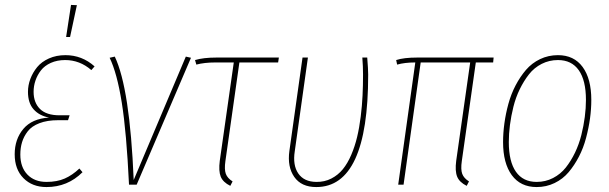

<svg xmlns="http://www.w3.org/2000/svg" viewBox="-20 -754 2486 784"><path d="M270 -733.9 293.9 -732.9 266.1 -603H250ZM169.9 9.8Q111.8 9.8 75.9 -26.4Q40 -62.5 40 -124Q40 -185.5 75.2 -227.5Q110.4 -269.5 180.2 -273.9Q140.1 -281.7 117.2 -307.6Q94.2 -333.5 94.2 -378.9Q94.2 -405.8 104 -431.9Q113.8 -458 131.8 -480Q149.9 -502 179.9 -515.4Q210 -528.8 247.1 -528.8Q314.9 -528.8 366.2 -482.9L353 -467.8Q305.7 -508.8 246.1 -508.8Q213.4 -508.8 187.7 -497.3Q162.1 -485.8 147.2 -466.6Q132.3 -447.3 124.8 -425Q117.2 -402.8 117.2 -378.9Q117.2 -335 143.3 -309.1Q169.4 -283.2 223.1 -283.2H264.2L257.8 -263.2H217.8Q172.9 -263.2 141.1 -251Q109.4 -238.8 93.3 -217.8Q77.1 -196.8 70.1 -173.6Q63 -150.4 63 -123Q63 -71.3 91.8 -41.3Q120.6 -11.2 169.9 -11.2Q212.9 -11.2 244.1 -24.9Q275.4 -38.6 304.2 -65.9L316.9 -50.8Q256.3 9.8 169.9 9.8Z M448.7 -522.9Q510.3 -393.6 525.9 -19L738.8 -522.9L759.8 -518.1L538.1 0H506.8Q496.6 -213.9 477.3 -334.7Q458 -455.6 427.7 -518.1Z M957.5 -499 900.4 -96.2Q895.5 -62 902.1 -44.2Q908.7 -26.4 929.7 -13.2L920.4 4.9Q890.6 -9.8 881.3 -32.7Q872.1 -55.7 877.4 -97.2L934.6 -499H860.8Q814 -499 781.7 -490.2L776.4 -508.8Q810.5 -519 863.8 -519H1118.7L1115.7 -499Z M1479.5 -519Q1483.4 -471.2 1483.4 -449.2Q1483.4 9.8 1271.5 9.8Q1210.4 9.8 1181.6 -31.5Q1152.8 -72.8 1161.6 -137.2L1215.3 -519H1237.3L1183.6 -136.2Q1174.8 -79.6 1198 -45.7Q1221.2 -11.7 1271.5 -11.2Q1305.2 -10.7 1332.8 -24.9Q1360.4 -39.1 1379.9 -63Q1399.4 -86.9 1414.3 -121.8Q1429.2 -156.7 1438.2 -194.6Q1447.3 -232.4 1452.9 -277.6Q1458.5 -322.8 1460.4 -363.5Q1462.4 -404.3 1462.4 -449.2Q1462.4 -483.4 1459.5 -519Z M1922.9 -499 1865.7 -96.2Q1860.8 -62 1867.4 -44.2Q1874 -26.4 1895 -13.2L1885.7 4.9Q1856 -9.8 1846.7 -32.7Q1837.4 -55.7 1842.8 -97.2L1899.9 -499H1697.8L1627.9 0H1606L1675.8 -499Q1632.3 -499 1601.6 -490.2L1597.7 -508.8Q1628.9 -519 1683.6 -519H1995.6L1993.7 -499Z M2171.4 9.8Q2105.5 9.8 2069.8 -38.8Q2034.2 -87.4 2034.2 -173.8Q2034.2 -210.9 2039.6 -250.2Q2044.9 -289.6 2055.9 -329.8Q2066.9 -370.1 2085.4 -405.5Q2104 -440.9 2127.9 -468.8Q2151.9 -496.6 2185.5 -512.7Q2219.2 -528.8 2258.3 -528.8Q2323.7 -528.8 2359.1 -480.5Q2394.5 -432.1 2394.5 -346.2Q2394.5 -309.1 2389.2 -270Q2383.8 -231 2373 -190.4Q2362.3 -149.9 2344 -114.5Q2325.7 -79.1 2302 -51Q2278.3 -22.9 2244.6 -6.6Q2210.9 9.8 2171.4 9.8ZM2171.4 -11.2Q2207.5 -11.2 2238.3 -27.1Q2269 -43 2290.3 -69.8Q2311.5 -96.7 2327.9 -130.6Q2344.2 -164.6 2353.8 -202.6Q2363.3 -240.7 2367.9 -276.6Q2372.6 -312.5 2372.6 -346.2Q2372.6 -425.8 2343.3 -467.3Q2314 -508.8 2258.3 -508.8Q2222.7 -508.8 2191.9 -493.2Q2161.1 -477.5 2139.9 -450.4Q2118.7 -423.3 2102.3 -389.6Q2085.9 -356 2076.4 -317.9Q2066.9 -279.8 2062.3 -243.7Q2057.6 -207.5 2057.6 -173.8Q2057.6 -94.2 2086.7 -52.7Q2115.7 -11.2 2171.4 -11.2Z"/></svg>

Font: Fira Sans Compressed Thin
Style: Italic
Weight: 100
Width: 3
Italic angle: -8°
Designer: Carrois Corporate & Edenspiekermann AG
Foundry: Carrois Corporate GbR & Edenspiekermann AG
Version: Version 4.203;PS 004.203;hotconv 1.0.88;makeotf.lib2.5.64775